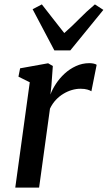

<svg xmlns="http://www.w3.org/2000/svg" viewBox="-20 -854 490 874"><path d="M49.5 0 115.5 -479.5 64 -505 71.5 -543 199 -566 220.5 -553.5 214 -464 209.5 -423.5Q218 -447 234.5 -472.2Q251 -497.5 274 -518.8Q297 -540 325.8 -553.2Q354.5 -566.5 387 -566.5Q397 -566.5 406.2 -564.5Q415.5 -562.5 420 -559L396 -438.5Q390.5 -442.5 378 -446.2Q365.5 -450 346 -450Q327 -450 307.2 -444.2Q287.5 -438.5 268.8 -427.2Q250 -416 234.2 -399.2Q218.5 -382.5 207.5 -359.5L158 0ZM227.5 -624.5 128.5 -812 170.5 -834Q195.5 -802 221 -769.2Q246.5 -736.5 272.5 -703.5Q309.5 -736 341.5 -768.8Q373.5 -801.5 412 -834L450.5 -809L300 -624.5Z"/></svg>

Font: Merriweather 20pt Medium
Style: Italic
Weight: 500
Italic angle: -7.8°
Version: Version 2.101